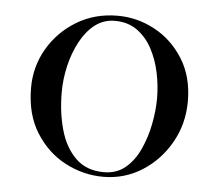

<svg xmlns="http://www.w3.org/2000/svg" viewBox="-42 -529 657 577"><g transform="rotate(5 286.5 -240.0)"><path d="M289 3Q229 3 174.5 -25.5Q120 -54 85 -109.5Q50 -165 50 -245Q50 -309 81.5 -363Q113 -417 167.5 -450Q222 -483 291 -483Q350 -483 403 -454.5Q456 -426 489.5 -372.5Q523 -319 523 -245Q523 -177 491 -120.5Q459 -64 406 -30.5Q353 3 289 3ZM290 -11Q328 -11 354.5 -33Q381 -55 397.5 -91Q414 -127 422 -168Q430 -209 430 -246Q430 -284 422 -322.5Q414 -361 396.5 -394Q379 -427 351 -447Q323 -467 284 -467Q250 -467 224 -447Q198 -427 180 -393.5Q162 -360 152.5 -320Q143 -280 143 -239Q143 -179 157.5 -127Q172 -75 204.5 -43Q237 -11 290 -11Z"/></g></svg>

Font: Mulat Addis
Style: Regular
Weight: 400
Designer: Fasil fikreab
Version: Version 1.001; ttfautohint (v1.8.3)